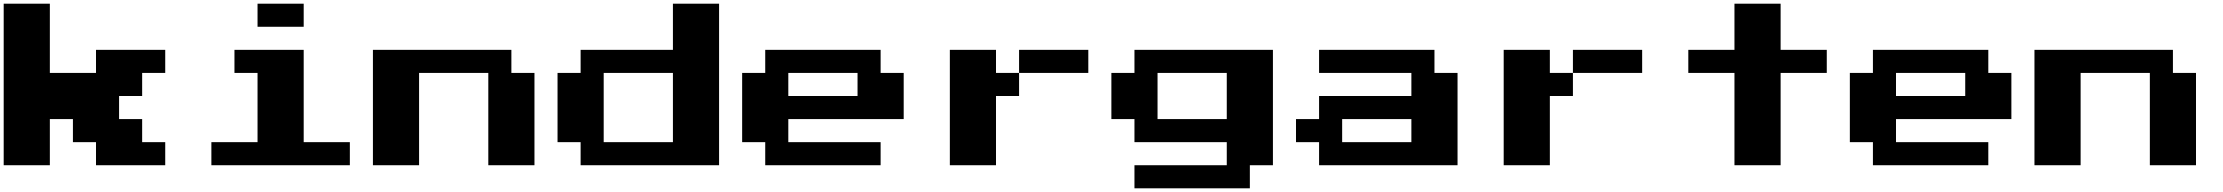

<svg xmlns="http://www.w3.org/2000/svg" viewBox="-20 -1020 12040 1040"><path d="M0 -562.5V-1000H125H250V-812.5V-625H375H500V-687.5V-750H687.5H875V-687.5V-625H812.5H750V-562.5V-500H687.5H625V-437.5V-375H687.5H750V-312.5V-250H812.5H875V-187.5V-125H687.5H500V-187.5V-250H437.5H375V-312.5V-375H312.5H250V-250V-125H125H0Z M1250 -687.5V-750H1437.5H1625V-500V-250H1750H1875V-187.5V-125H1500H1125V-187.5V-250H1250H1375V-437.5V-625H1312.5H1250ZM1375 -937.5V-1000H1500H1625V-937.5V-875H1500H1375Z M2000 -437.5V-750H2375H2750V-687.5V-625H2812.5H2875V-375V-125H2750H2625V-375V-625H2437.5H2250V-375V-125H2125H2000Z M3625 -875V-1000H3750H3875V-562.5V-125H3500H3125V-187.5V-250H3062.5H3000V-437.5V-625H3062.5H3125V-687.5V-750H3375H3625ZM3625 -437.5V-625H3437.5H3250V-437.5V-250H3437.5H3625Z M4125 -687.5V-750H4437.5H4750V-687.5V-625H4812.5H4875V-500V-375H4562.5H4250V-312.5V-250H4500H4750V-187.5V-125H4437.5H4125V-187.5V-250H4062.5H4000V-437.5V-625H4062.5H4125ZM4625 -562.5V-625H4437.5H4250V-562.5V-500H4437.5H4625Z M5125 -437.5V-750H5250H5375V-687.5V-625H5437.5H5500V-687.5V-750H5687.5H5875V-687.5V-625H5687.5H5500V-562.5V-500H5437.5H5375V-312.5V-125H5250H5125Z M6125 -687.5V-750H6500H6875V-437.5V-125H6812.5H6750V-62.5V0H6437.5H6125V-62.5V-125H6375H6625V-187.5V-250H6375H6125V-312.5V-375H6062.5H6000V-500V-625H6062.5H6125ZM6625 -500V-625H6437.5H6250V-500V-375H6437.5H6625Z M7125 -687.5V-750H7437.5H7750V-687.5V-625H7812.5H7875V-375V-125H7500H7125V-187.5V-250H7062.5H7000V-312.5V-375H7062.5H7125V-437.5V-500H7375H7625V-562.5V-625H7375H7125ZM7625 -312.5V-375H7437.5H7250V-312.5V-250H7437.5H7625Z M8125 -437.5V-750H8250H8375V-687.5V-625H8437.5H8500V-687.5V-750H8687.5H8875V-687.5V-625H8687.5H8500V-562.5V-500H8437.5H8375V-312.5V-125H8250H8125Z M9375 -875V-1000H9500H9625V-875V-750H9750H9875V-687.5V-625H9750H9625V-375V-125H9500H9375V-375V-625H9250H9125V-687.5V-750H9250H9375Z M10125 -687.5V-750H10437.5H10750V-687.5V-625H10812.5H10875V-500V-375H10562.5H10250V-312.5V-250H10500H10750V-187.5V-125H10437.5H10125V-187.5V-250H10062.5H10000V-437.5V-625H10062.5H10125ZM10625 -562.5V-625H10437.5H10250V-562.5V-500H10437.5H10625Z M11000 -437.5V-750H11375H11750V-687.5V-625H11812.5H11875V-375V-125H11750H11625V-375V-625H11437.5H11250V-375V-125H11125H11000Z"/></svg>

Font: Press Start 2P
Style: Regular
Weight: 500
Monospace: yes
Version: Version 2.14